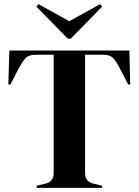

<svg xmlns="http://www.w3.org/2000/svg" viewBox="-20 -903 667 923"><path d="M156 0V-10L197 -20Q238 -29 238 -70V-640H153Q116 -640 100 -620.5Q84 -601 66 -567L30 -497H20L25 -660H602L606 -497H596L560 -567Q543 -601 527 -620.5Q511 -640 474 -640H389V-70Q389 -29 430 -20L471 -10V0ZM306 -717 155 -871 165 -883 313 -801 461 -883 471 -871 320 -717Z"/></svg>

Font: DeepMind Serif Display
Style: Regular
Weight: 400
Designer: Frank Grießhammer / Modifications: Colophon Foundry
Foundry: Colophon Foundry
Version: Version 5.003; ttfautohint (v1.8.2)